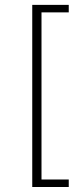

<svg xmlns="http://www.w3.org/2000/svg" viewBox="-20 -688 319 768"><path d="M109 60V-668.5H255V-638.5H146V30H255V60Z"/></svg>

Font: Karla ExtraLight
Style: Regular
Weight: 250
Designer: Jonathan Pinhorn
Version: Version 2.004;gftools[0.9.33]